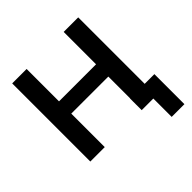

<svg xmlns="http://www.w3.org/2000/svg" viewBox="-225 -900 1249 1249"><g transform="rotate(-45 399.5 -275.0)"><path d="M205.1 0V-308.1H545.9V-107.4H544.9V0H651.9V168.9H769V-107.4H679.7V-718.8H545.9V-420.9H205.1V-718.8H72.3V0Z"/></g></svg>

Font: Winston SemiBold
Style: Regular
Weight: 600
Designer: Vernon Adams, Kim Jin-seong, David Berlow, Cristiano Sobral
Foundry: The Winston Project Authors
Version: Version 3.004